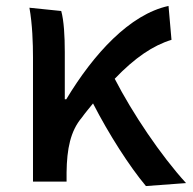

<svg xmlns="http://www.w3.org/2000/svg" viewBox="-20 -579 648 646"><path d="M79 -553C89 -497 91 -433 91 -386V32H204V1C205 -78 217 -138 255 -183C268 -201 281 -216 293 -231C347 -126 415 -20 471 47L606 37C521 -56 425 -199 366 -314C434 -385 495 -426 557 -445L547 -559C417 -531 295 -398 203 -245H198V-404C198 -457 195 -510 186 -542Z"/></svg>

Font: GenEiGothic-pro-SemiBold
Style: Regular
Weight: 500
Designer: Ryoko NISHIZUKA (kana & ideographs); Paul D. Hunt (Latin, Greek & Cyrillic); Wenlong ZHANG (bopomofo); Sandoll Communica
Foundry: Adobe Systems Incorporated; o_tamon
Version: Version 1.000.140830